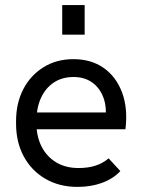

<svg xmlns="http://www.w3.org/2000/svg" viewBox="-20 -723 553 753"><path d="M284 10Q213 10 158.5 -21.5Q104 -53 73.5 -109Q43 -165 43 -238V-248Q43 -318 71 -372.5Q99 -427 150 -459Q201 -491 268 -491Q337 -491 386 -457Q435 -423 458.5 -361Q482 -299 472 -216H101V-282H429L393 -247Q400 -302 385.5 -340.5Q371 -379 341 -400Q311 -421 269 -421Q223 -421 190.5 -399Q158 -377 140.5 -338.5Q123 -300 123 -248V-238Q123 -188 143 -148.5Q163 -109 200 -86.5Q237 -64 288 -64Q326 -64 355 -73.5Q384 -83 406 -102L452 -52Q424 -22 380.5 -6Q337 10 284 10ZM224 -587V-703H312V-587Z"/></svg>

Font: SUSE
Style: Regular
Weight: 400
Designer: Rene Bieder
Foundry: SUSE
Version: Version 1.000